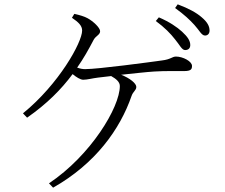

<svg xmlns="http://www.w3.org/2000/svg" viewBox="-20 -823 1040 886"><path d="M788 -641C809 -616 819 -592 834 -592C849 -592 858 -600 858 -615C858 -635 846 -653 820 -677C797 -698 762 -722 713 -743L699 -726C740 -696 767 -668 788 -641ZM877 -708C900 -683 910 -659 926 -659C938 -659 947 -667 947 -682C947 -702 937 -721 911 -743C887 -764 851 -784 800 -803L788 -786C831 -755 855 -732 877 -708ZM225 43C421 -68 534 -227 587 -380C594 -401 609 -406 609 -422C609 -438 580 -462 539 -478C597 -484 658 -491 692 -493C738 -496 801 -495 829 -495C862 -495 866 -504 866 -519C866 -540 824 -562 792 -562C774 -562 769 -549 727 -544C670 -536 432 -504 373 -504C361 -504 350 -506 336 -511C365 -552 389 -595 412 -639C422 -658 442 -662 442 -679C442 -695 410 -725 384 -739C370 -747 346 -754 323 -759L312 -741C343 -720 359 -704 359 -682C359 -628 252 -435 86 -300L105 -280C197 -344 263 -411 315 -481C332 -467 351 -455 364 -455C383 -455 407 -462 433 -465L493 -472C516 -459 533 -445 533 -426C533 -328 399 -106 206 23Z"/></svg>

Font: Noto Serif CJK TC Light
Style: Regular
Weight: 300
Designer: Ryoko NISHIZUKA 西塚涼子 (kana & ideographs); Frank Grießhammer (Latin, Greek & Cyrillic); Wenlong ZHANG 张文龙 (bopomofo); San
Foundry: Adobe
Version: Version 2.001;hotconv 1.1.0;makeotfexe 2.6.0